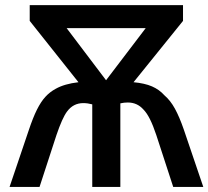

<svg xmlns="http://www.w3.org/2000/svg" viewBox="-20 -734 818 754"><path d="M198.7 -385.3Q233.4 -404.8 288.1 -411.1L96.7 -651.9V-713.9H698.7V-651.9L504.4 -411.1Q547.9 -407.2 576.7 -394.8Q605.5 -382.3 625.5 -359.9Q649.4 -339.4 667 -307.1Q684.6 -274.9 701.7 -225.6L778.3 0H660.2L593.8 -203.6Q581.1 -241.7 568.8 -266.1Q556.6 -290.5 543 -304.2Q518.6 -331.5 481.9 -331.5Q466.8 -331.5 452.6 -328.1V0H342.3V-324.2Q324.2 -329.1 307.1 -329.1Q267.6 -329.1 243.2 -295.9Q224.6 -271 201.7 -203.6L135.3 0H17.6L92.8 -222.2Q109.4 -272 125 -303.2Q140.6 -334.5 158 -353.5Q175.3 -372.6 198.7 -385.3ZM552.2 -623.5H241.7L396.5 -418.9Z"/></svg>

Font: Viking Open Sans Light
Style: Bold
Weight: 600
Foundry: Ascender Corporation
Version: Version 2.001